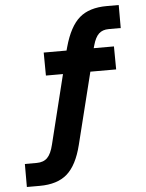

<svg xmlns="http://www.w3.org/2000/svg" viewBox="-58 -751 732 964"><g transform="rotate(-5 307.5 -269.0)"><path d="M38 50H98Q132 50 151.5 30.5Q171 11 182 -35L268 -383H182L181 -499H296L301 -517Q329 -618 378.5 -661Q428 -704 517 -704H577V-588H517Q485 -588 466.5 -570.5Q448 -553 437 -513L433 -499H535L536 -383H406L316 -21Q291 79 241.5 122.5Q192 166 103 166H38Z"/></g></svg>

Font: Bai Jamjuree
Style: Bold
Weight: 700
Designer: Katatrad Aksorn Co.,Ltd.
Foundry: Cadson Demak Co.,Ltd.
Version: Version 1.000; ttfautohint (v1.6)